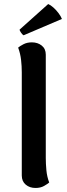

<svg xmlns="http://www.w3.org/2000/svg" viewBox="-20 -918 334 952"><path d="M156 14Q127 14 107.5 -2.5Q88 -19 88 -48V-560Q88 -590 84.5 -621Q81 -652 70 -682Q78 -689 96 -698.5Q114 -708 138 -708Q167 -708 187 -692Q207 -676 207 -647V-135Q207 -106 210 -74Q213 -42 224 -13Q216 -6 198.5 4Q181 14 156 14ZM287 -824 97 -743Q91 -746 84 -756.5Q77 -767 77 -771L219 -898Q231 -893 245 -880.5Q259 -868 270.5 -852.5Q282 -837 287 -824Z"/></svg>

Font: Arima Thin SemiBold
Style: Regular
Weight: 600
Version: Version 1.100